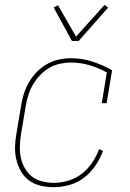

<svg xmlns="http://www.w3.org/2000/svg" viewBox="-20 -770 540 798"><path d="M204 8Q176 8 149.5 2Q123 -4 102 -19Q81 -34 68 -56.5Q55 -79 48.5 -104.5Q42 -130 42.5 -157.5Q43 -185 48 -213L68 -333Q72 -358 80 -382.5Q88 -407 101.5 -430Q115 -453 134 -472Q153 -491 176 -504Q199 -517 224.5 -522.5Q250 -528 275 -528Q321 -528 364 -514Q407 -500 446 -478L423 -341H403L424 -469Q391 -487 353.5 -498.5Q316 -510 275 -510Q252 -510 229 -505Q206 -500 185 -488Q164 -476 147 -458Q130 -440 117.5 -419Q105 -398 98 -375.5Q91 -353 87 -330L67 -210Q63 -185 62.5 -160.5Q62 -136 67 -113Q72 -90 84 -69.5Q96 -49 114 -35.5Q132 -22 155.5 -16Q179 -10 204 -10Q233 -10 263.5 -19Q294 -28 319.5 -47.5Q345 -67 363 -94Q381 -121 392 -150L408 -143Q397 -112 377 -82.5Q357 -53 330 -32Q303 -11 269.5 -1.5Q236 8 204 8ZM279 -600 203 -739 221 -748 296 -618 415 -750 429 -738 307 -600Z"/></svg>

Font: Iosevka Curly Slab Thin
Style: Italic
Weight: 100
Italic angle: -9°
Monospace: yes
Designer: Belleve Invis
Foundry: Belleve Invis
Version: Version 22.1.2; ttfautohint (v1.8.4)